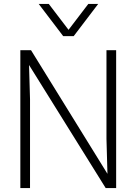

<svg xmlns="http://www.w3.org/2000/svg" viewBox="-20 -952 690 972"><path d="M83 0V-698H137L524 -72L519 -249V-698H568V0H515L127 -623L132 -450V0ZM176 -932H227L327 -801L427 -932H477L353 -769H300Z"/></svg>

Font: Azeret Mono Thin
Style: Regular
Weight: 100
Designer: Martin Vácha
Foundry: Displaay
Version: Version 1.002